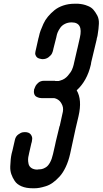

<svg xmlns="http://www.w3.org/2000/svg" viewBox="-20 -813 550 1029"><path d="M498 -601 469 -480Q469 -475 467 -467Q447 -380 391 -329Q421 -278 401 -191L385 -123L356 11Q347 51 332 82.5Q317 114 299 133.5Q281 153 263 166Q245 179 225.5 185Q206 191 192 193.5Q178 196 165 196H160H155Q120 196 95.5 185.5Q71 175 59 157Q47 139 40.5 120Q34 101 35 78Q36 55 37.5 40.5Q39 26 42 12L45 0L46 -3L60 -64Q64 -82 77.5 -92Q91 -102 102 -104L113 -105Q136 -105 145.5 -91.5Q155 -78 152 -64L150 -50L149 -49L136 8Q135 12 134 18Q131 29 130.5 40Q130 51 133 65Q136 79 148.5 87.5Q161 96 182 96V95Q195 95 204.5 93Q214 91 226 83.5Q238 76 248 58Q258 40 264 13L275 -35L279 -54L295 -120L299 -137H300L314 -201Q322 -229 314.5 -247.5Q307 -266 296 -275Q285 -284 271 -287H254H224H204Q198 -287 191 -288.5Q184 -290 175.5 -294.5Q167 -299 163.5 -309.5Q160 -320 163 -335Q164 -336 164.5 -337.5Q165 -339 167 -344Q169 -349 171 -353Q173 -357 177.5 -362Q182 -367 187 -371Q192 -375 199.5 -377.5Q207 -380 215 -380H243H276L275 -379H295L305 -382Q327 -388 343.5 -407Q360 -426 366 -440Q372 -454 375 -467L376 -472L394 -550L396 -558L394 -550L396 -558L408 -611Q427 -693 364 -693Q344 -693 328 -685Q312 -677 303 -664Q294 -651 289.5 -640.5Q285 -630 283 -619Q283 -618 282.5 -616.5Q282 -615 282 -614L266 -551Q266 -549 265 -546Q263 -536 258.5 -526.5Q254 -517 240.5 -506.5Q227 -496 208 -496Q206 -496 202.5 -496.5Q199 -497 191.5 -499Q184 -501 179 -505Q174 -509 170.5 -517.5Q167 -526 170 -537L175 -559L186 -608Q187 -609 187.5 -613Q188 -617 189 -619Q192 -634 197.5 -649Q203 -664 212.5 -685Q222 -706 237 -724Q252 -742 271.5 -758Q291 -774 319 -783.5Q347 -793 380 -793H386H397H398Q412 -792 424.5 -789.5Q437 -787 453.5 -780Q470 -773 480.5 -761Q491 -749 501 -730.5Q511 -712 510 -686Q509 -660 503 -624Q503 -622 502 -619Q501 -616 500.5 -613Q500 -610 499 -608Z"/></svg>

Font: Soda Fountain
Style: RegularOblique
Weight: 400
Version: Version 1.0